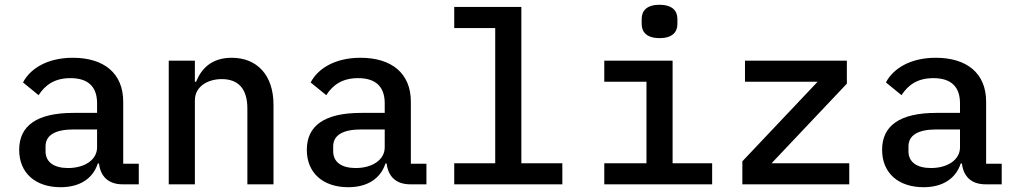

<svg xmlns="http://www.w3.org/2000/svg" viewBox="-20 -769 4240 801"><path d="M559 0V-86H494V-345C494 -463 414 -528 284 -528C175 -528 105 -481 76 -425L141 -372C169 -415 208 -443 274 -443C348 -443 385 -407 385 -338V-298H286C133 -298 60 -244 60 -144C60 -47 128 12 233 12C314 12 368 -25 388 -87H393C399 -35 430 0 492 0ZM264 -68C206 -68 170 -92 170 -138V-158C170 -204 208 -229 288 -229H385V-154C385 -103 334 -68 264 -68Z M793 0V-350C793 -410 849 -439 905 -439C975 -439 1012 -398 1012 -316V0H1121V-332C1121 -457 1051 -528 947 -528C862 -528 820 -482 798 -428H793V-516H684V0Z M1759 0V-86H1694V-345C1694 -463 1614 -528 1484 -528C1375 -528 1305 -481 1276 -425L1341 -372C1369 -415 1408 -443 1474 -443C1548 -443 1585 -407 1585 -338V-298H1486C1333 -298 1260 -244 1260 -144C1260 -47 1328 12 1433 12C1514 12 1568 -25 1588 -87H1593C1599 -35 1630 0 1692 0ZM1464 -68C1406 -68 1370 -92 1370 -138V-158C1370 -204 1408 -229 1488 -229H1585V-154C1585 -103 1534 -68 1464 -68Z M1875 0H2326V-88H2155V-740H1875V-652H2046V-88H1875Z M2732 -610C2786 -610 2806 -636 2806 -669V-690C2806 -723 2786 -749 2731 -749C2677 -749 2657 -723 2657 -690V-669C2657 -636 2677 -610 2732 -610ZM2501 0H2951V-88H2786V-516H2501V-428H2677V-88H2501Z M3523 0V-88H3199L3513 -420V-516H3088V-428H3391L3077 -96V0Z M4159 0V-86H4094V-345C4094 -463 4014 -528 3884 -528C3775 -528 3705 -481 3676 -425L3741 -372C3769 -415 3808 -443 3874 -443C3948 -443 3985 -407 3985 -338V-298H3886C3733 -298 3660 -244 3660 -144C3660 -47 3728 12 3833 12C3914 12 3968 -25 3988 -87H3993C3999 -35 4030 0 4092 0ZM3864 -68C3806 -68 3770 -92 3770 -138V-158C3770 -204 3808 -229 3888 -229H3985V-154C3985 -103 3934 -68 3864 -68Z"/></svg>

Font: IBM Plex Mono Medm
Style: Regular
Weight: 500
Monospace: yes
Designer: Mike Abbink, Paul van der Laan, Pieter van Rosmalen
Foundry: Bold Monday
Version: Version 2.004